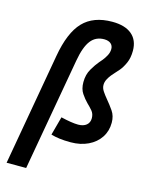

<svg xmlns="http://www.w3.org/2000/svg" viewBox="-140 -826 865 1135"><g transform="rotate(15 293.0 -258.5)"><path d="M348.1 9.8Q309.1 9.8 279.8 5.9Q250.5 2 227.5 -4.9L258.3 -118.7Q291.5 -110.8 317.9 -106.7Q344.2 -102.5 364.3 -102.5Q396.5 -102.5 414.8 -117.7Q433.1 -132.8 433.1 -159.7Q433.1 -186.5 418 -204.3Q402.8 -222.2 384.8 -239.3Q366.2 -257.8 347.9 -284.7Q329.6 -311.5 329.6 -353.5Q329.6 -399.9 350.1 -434.8Q370.6 -469.7 388.7 -490.7Q393.6 -496.6 405.8 -510.7Q417.5 -524.9 428 -544.4Q438.5 -564 438.5 -584.5Q438.5 -605 424.6 -617.2Q410.6 -629.4 384.8 -629.9Q332.5 -630.4 302 -591.3Q271.5 -552.2 256.3 -465.3L134.3 224.6H14.6L135.3 -460.4Q161.1 -609.4 224.6 -675.8Q288.1 -742.2 403.3 -742.2Q481.4 -742.2 522.9 -707.3Q564.5 -672.4 564.5 -607.4Q564.5 -564.5 550.5 -533Q536.6 -501.5 519.8 -481.4Q502.9 -461.4 493.7 -452.1Q487.8 -446.3 477.1 -433.1Q466.3 -419.9 457.5 -403.1Q448.7 -386.2 448.7 -368.2Q448.7 -348.6 461.7 -329.6Q474.6 -310.5 489.3 -293Q513.2 -264.6 533.4 -235.4Q553.7 -206.1 553.7 -164.6Q553.7 -113.3 527.6 -74Q501.5 -34.7 455.1 -12.5Q408.7 9.8 348.1 9.8Z"/></g></svg>

Font: CaskaydiaCove NFP SemiBold
Style: Italic
Weight: 600
Italic angle: -10°
Designer: Aaron Bell
Foundry: Saja Typeworks
Version: Version 2111.001; VTT 6.35;Nerd Fonts 3.1.1